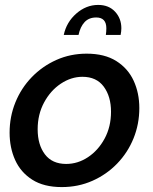

<svg xmlns="http://www.w3.org/2000/svg" viewBox="-20 -750 622 780"><path d="M231 10Q158 10 111 -20Q64 -50 41.5 -100Q19 -150 19 -211Q19 -276 42.5 -334Q66 -392 109 -436.5Q152 -481 209 -506.5Q266 -532 332 -532Q405 -532 452.5 -502Q500 -472 523 -422Q546 -372 546 -311Q546 -246 522.5 -188Q499 -130 456 -85.5Q413 -41 355.5 -15.5Q298 10 231 10ZM249 -84Q296 -84 337.5 -111.5Q379 -139 405 -187Q431 -235 431 -296Q431 -358 401.5 -398Q372 -438 315 -438Q269 -438 227 -410Q185 -382 159 -333.5Q133 -285 133 -225Q133 -162 162.5 -123Q192 -84 249 -84ZM239 -608Q250 -660 290 -695Q330 -730 379 -730Q422 -730 447.5 -702.5Q473 -675 473 -635Q473 -623 470 -608H410Q411 -615 411.5 -621.5Q412 -628 412 -635Q412 -679 371 -679Q341 -679 323.5 -660Q306 -641 299 -608Z"/></svg>

Font: Raleway SemiBold
Style: Italic
Weight: 600
Italic angle: -12°
Designer: Matt McInerney, Pablo Impallari, Rodrigo Fuenzalida
Foundry: Matt McInerney, Pablo Impallari, Rodrigo Fuenzalida
Version: Version 4.026